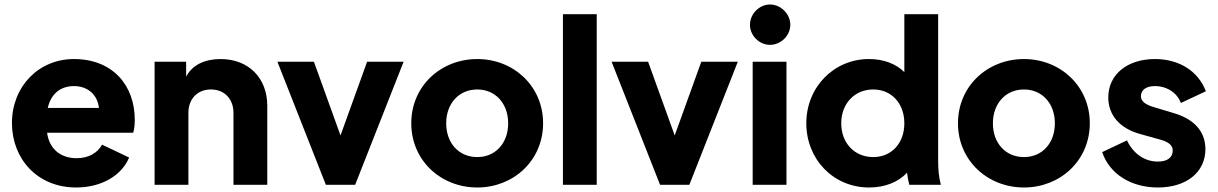

<svg xmlns="http://www.w3.org/2000/svg" viewBox="-20 -820 5404 852"><path d="M318 12C430 12 520 -41 553 -121L433 -178C412 -141 373 -118 320 -118C246 -118 198 -162 189 -231H571C576 -246 578 -267 578 -289C578 -440 481 -558 308 -558C152 -558 33 -437 33 -274C33 -116 145 12 318 12ZM192 -341C206 -404 249 -438 308 -438C370 -438 413 -399 419 -341Z M666 0H816V-319C816 -382 857 -423 916 -423C975 -423 1016 -382 1016 -319V0H1166V-351C1166 -475 1082 -558 959 -558C890 -558 834 -533 806 -480V-546H666Z M1426 0H1556L1771 -546H1609L1491 -219L1373 -546H1211Z M2098 12C2259 12 2390 -108 2390 -273C2390 -438 2259 -558 2098 -558C1936 -558 1805 -438 1805 -273C1805 -108 1936 12 2098 12ZM1960 -273C1960 -360 2016 -423 2098 -423C2179 -423 2235 -360 2235 -273C2235 -185 2179 -123 2098 -123C2016 -123 1960 -185 1960 -273Z M2478 0H2628V-757H2478Z M2909 0H3039L3254 -546H3092L2974 -219L2856 -546H2694Z M3320 0H3470V-546H3320ZM3308 -710C3308 -662 3349 -621 3397 -621C3445 -621 3487 -662 3487 -710C3487 -758 3445 -800 3397 -800C3349 -800 3308 -758 3308 -710Z M3837 12C3905 12 3966 -11 4005 -54C4007 -37 4010 -20 4015 0H4155C4146 -35 4143 -65 4143 -113V-757H3993V-500C3956 -537 3901 -558 3836 -558C3680 -558 3558 -433 3558 -273C3558 -114 3677 12 3837 12ZM3713 -273C3713 -360 3772 -423 3855 -423C3936 -423 3993 -361 3993 -273C3993 -184 3936 -123 3855 -123C3772 -123 3713 -185 3713 -273Z M4524 12C4685 12 4816 -108 4816 -273C4816 -438 4685 -558 4524 -558C4362 -558 4231 -438 4231 -273C4231 -108 4362 12 4524 12ZM4386 -273C4386 -360 4442 -423 4524 -423C4605 -423 4661 -360 4661 -273C4661 -185 4605 -123 4524 -123C4442 -123 4386 -185 4386 -273Z M5118 12C5245 12 5329 -56 5329 -158C5329 -236 5280 -291 5189 -318L5102 -344C5061 -356 5043 -371 5043 -393C5043 -421 5066 -438 5105 -438C5158 -438 5204 -408 5220 -363L5331 -415C5297 -505 5212 -558 5105 -558C4982 -558 4898 -489 4898 -388C4898 -310 4948 -251 5037 -226L5130 -200C5166 -190 5184 -175 5184 -152C5184 -121 5160 -103 5118 -103C5059 -103 5009 -138 4981 -197L4871 -145C4903 -49 4998 12 5118 12Z"/></svg>

Font: Mluvka ExtraBold
Style: Regular
Weight: 800
Designer: Modified by Jiří Krblich, Original typeface by Gumpita Rahayu
Foundry: Gumpita Rahayu & Jiří Krblich
Version: Version 2.000;Glyphs 3.1.1 (3134)